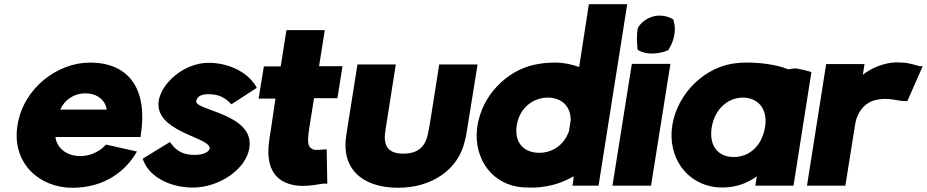

<svg xmlns="http://www.w3.org/2000/svg" viewBox="-20 -881 4398 911"><path d="M63 -287C34 -104 170 10 323 10C482 10 577 -75 623 -151L630 -162L483 -195L478 -190C446 -156 394 -136 347 -141C291 -146 249 -181 243 -231H647L648 -241C681 -450 599 -584 406 -584C254 -584 91 -464 63 -287ZM266 -361C285 -405 328 -438 386 -438C446 -438 482 -400 486 -361Z M657 -128 660 -120C692 -36 795 9 895 9C1019 9 1147 -77 1163 -178C1190 -342 904 -356 911 -401C914 -417 926 -434 967 -434C1010 -434 1041 -424 1073 -391L1078 -386L1198 -464L1194 -472C1151 -544 1058 -583 970 -583C852 -583 746 -486 733 -402C712 -260 962 -231 973 -184L974 -181L976 -179C973 -164 954 -146 903 -146C852 -146 818 -163 791 -201L786 -207Z M1207 -413H1287L1265 -265C1262 -245 1258 -224 1256 -204C1245 -110 1265 -14 1393 0C1450 5 1506 -11 1522 -10L1533 -9L1530 -172H1522C1504 -172 1481 -166 1463 -173H1462L1463 -174C1448 -179 1438 -195 1443 -238V-239C1444 -249 1445 -258 1447 -271L1470 -415H1581L1605 -567H1494L1521 -738H1339L1312 -566H1232Z M1623 -240C1598 -83 1695 9 1868 10C2029 10 2154 -76 2185 -210C2190 -228 2193 -246 2196 -265L2246 -575H2064L2023 -315C2019 -289 2014 -262 2009 -239C1995 -181 1959 -152 1894 -152C1830 -152 1803 -180 1806 -239C1809 -263 1812 -288 1817 -315L1858 -575H1676Z M2243 -267C2229 -124 2318 -1 2463 8C2482 9 2501 9 2518 9H2519C2593 5 2651 -15 2702 -45C2701 -34 2699 -14 2698 -10L2696 0H2820L2956 -861H2774L2728 -563C2693 -576 2654 -584 2616 -584C2586 -584 2561 -582 2538 -578C2402 -559 2284 -447 2252 -315C2247 -299 2245 -283 2243 -267ZM2432 -287C2445 -367 2507 -418 2580 -418C2646 -417 2687 -377 2688 -312L2680 -260C2659 -197 2605 -156 2539 -156C2463 -156 2419 -207 2432 -287Z M2886 0H3069L3161 -578H2978ZM3006 -747C3000 -712 3002 -678 3005 -648L3006 -644L3010 -642C3027 -632 3049 -627 3073 -627C3098 -627 3125 -632 3148 -642L3152 -643L3153 -647C3166 -668 3176 -692 3180 -717C3184 -742 3182 -766 3175 -786V-789L3171 -791C3154 -801 3132 -807 3108 -807C3067 -807 3026 -782 3008 -751L3007 -749Z M3170 -287C3146 -136 3237 -4 3387 8C3460 13 3520 -8 3571 -44L3564 0H3745L3830 -539L3824 -541C3805 -547 3782 -552 3760 -556H3759C3748 -557 3738 -555 3720 -552C3663 -576 3577 -585 3518 -584C3504 -584 3491 -583 3480 -582C3327 -570 3194 -438 3170 -287ZM3357 -277C3371 -363 3433 -418 3506 -418C3578 -417 3624 -363 3610 -277L3609 -274C3595 -190 3536 -136 3462 -136C3386 -136 3343 -190 3357 -277Z M3809 0H3991L4038 -294C4044 -334 4074 -399 4148 -409C4184 -415 4212 -410 4239 -405C4253 -403 4266 -401 4277 -401H4285L4358 -567H4345C4339 -567 4315 -577 4277 -583H4276C4262 -584 4247 -585 4228 -585C4170 -582 4112 -557 4074 -526L4082 -577H3900Z"/></svg>

Font: Rabbid Highway Sign IV
Style: BlkObl
Weight: 400
Foundry: Cannot Into Space Fonts
Version: Version 0.277